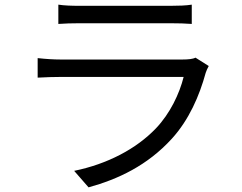

<svg xmlns="http://www.w3.org/2000/svg" viewBox="-20 -765 1040 826"><path d="M821 -517C810 -511 789 -509 766 -509H239C212 -509 178 -511 142 -515V-431C177 -433 215 -434 239 -434H770C752 -362 712 -277 651 -213C566 -124 441 -59 299 -30L361 41C488 6 614 -53 719 -168C793 -249 838 -353 865 -452C867 -459 873 -472 878 -481ZM231 -662C258 -664 290 -665 321 -665H713C747 -665 781 -664 805 -662V-745C781 -741 746 -740 714 -740H321C289 -740 257 -741 231 -745Z"/></svg>

Font: Noto Sans JP Regular
Style: Regular
Weight: 400
Designer: Ryoko NISHIZUKA (kana & ideographs); Paul D. Hunt (Latin, Greek & Cyrillic); Wenlong ZHANG (bopomofo); Sandoll Communica
Foundry: Adobe Systems Incorporated
Version: Version 1.004;PS 1.004;hotconv 1.0.82;makeotf.lib2.5.63406